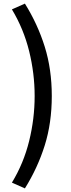

<svg xmlns="http://www.w3.org/2000/svg" viewBox="-20 -845 396 1064"><path d="M118 199 46 167Q111 60 141.5 -63.5Q172 -187 172 -313Q172 -438 141.5 -561.5Q111 -685 46 -793L118 -825Q189 -711 228 -586Q267 -461 267 -313Q267 -164 228 -39.5Q189 85 118 199Z"/></svg>

Font: Source Han Sans TC Medium
Style: Regular
Weight: 500
Designer: Ryoko NISHIZUKA Ë•øÂ°öÊ∂ºÂ≠ê (kana, bopomofo & ideographs); Paul D. Hunt (Latin, Greek & Cyrillic); Sandoll Communicatio
Foundry: Adobe
Version: Version 2.004;hotconv 1.0.118;makeotfexe 2.5.65603